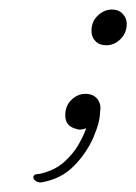

<svg xmlns="http://www.w3.org/2000/svg" viewBox="-20 -266 286 403"><path d="M203 -171Q189 -171 180.5 -179.5Q172 -188 172 -201Q172 -221 185.5 -233.5Q199 -246 215 -246Q229 -246 237.5 -237Q246 -228 246 -216Q246 -197 233 -184Q220 -171 203 -171ZM66 117Q59 117 54.5 113.5Q50 110 50 106Q50 99 63 99Q94 92 113.5 75Q133 58 144.5 38Q156 18 161 3Q154 6 147 6Q144 6 138 4Q117 -2 117 -24Q117 -44 130 -56.5Q143 -69 159 -69Q176 -69 184.5 -58Q193 -47 190 -31Q190 -10 176 22.5Q162 55 135 82.5Q108 110 66 117Z"/></svg>

Font: Fleur De Leah
Style: Regular
Weight: 400
Designer: Robert E. Leuschke
Foundry: Robert E. Leuschke
Version: Version 1.010; ttfautohint (v1.8.3)